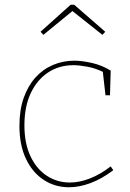

<svg xmlns="http://www.w3.org/2000/svg" viewBox="-20 -784 549 810"><path d="M271 6Q212 6 164.5 -25Q117 -56 89.5 -114Q62 -172 62 -253Q62 -320 80 -371Q98 -422 129.5 -457Q161 -492 203.5 -510Q246 -528 294 -528Q325 -528 367.5 -518.5Q410 -509 447 -486L444 -382H425L413 -488L418 -479Q384 -496 349 -502.5Q314 -509 290 -509Q229 -509 182.5 -478Q136 -447 109.5 -390.5Q83 -334 83 -255Q83 -179 108.5 -125Q134 -71 177.5 -42.5Q221 -14 275 -14Q315 -14 359 -31Q403 -48 447 -82L458 -66Q409 -29 361.5 -11.5Q314 6 271 6ZM163 -637 151 -650 278 -764H293L424 -650L412 -637L281 -741H290Z"/></svg>

Font: Bitter Thin
Style: Regular
Weight: 100
Designer: Sol Matas, and Bitter project Authors
Foundry: Sol Matas
Version: Version 2.002